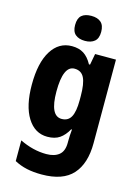

<svg xmlns="http://www.w3.org/2000/svg" viewBox="-146 -846 840 1165"><g transform="rotate(15 274.5 -264.0)"><path d="M213 -560Q257 -560 287 -541Q317 -522 340 -480H347L360 -550H491V-25Q491 103 429.5 171.5Q368 240 235 240Q183 240 141.5 231Q100 222 63 202V72Q147 113 230 113Q281 113 310 89.5Q339 66 339 13V4Q339 -12 340 -33Q341 -54 343 -71H338Q316 -31 286 -10.5Q256 10 209 10Q130 10 83.5 -64.5Q37 -139 37 -272Q37 -409 84 -484.5Q131 -560 213 -560ZM263 -432Q192 -432 192 -270Q192 -117 265 -117Q306 -117 324 -150.5Q342 -184 342 -254V-280Q342 -359 324 -395.5Q306 -432 263 -432ZM279 -768Q318 -768 339.5 -749Q361 -730 361 -689Q361 -648 339 -629.5Q317 -611 279 -611Q241 -611 219 -629.5Q197 -648 197 -689Q197 -731 218 -749.5Q239 -768 279 -768Z"/></g></svg>

Font: Noto Sans Lao Condensed ExtraBold
Style: Regular
Weight: 800
Width: 3
Designer: Monotype Design Team
Foundry: Monotype Imaging Inc.
Version: Version 2.003; ttfautohint (v1.8.4.7-5d5b)